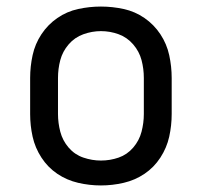

<svg xmlns="http://www.w3.org/2000/svg" viewBox="-20 -558 616 586"><path d="M288 8Q323 8 357.5 0Q392 -8 421 -27.5Q450 -47 469.5 -77Q489 -107 496.5 -141Q504 -175 504 -210V-320Q504 -355 496.5 -389.5Q489 -424 469.5 -453.5Q450 -483 421 -503Q392 -523 357.5 -530.5Q323 -538 288 -538Q253 -538 218.5 -530.5Q184 -523 155 -503Q126 -483 106.5 -453.5Q87 -424 79.5 -389.5Q72 -355 72 -320V-210Q72 -175 79.5 -141Q87 -107 106.5 -77Q126 -47 155 -27.5Q184 -8 218.5 0Q253 8 288 8ZM288 -68Q261 -68 234.5 -77Q208 -86 189.5 -107.5Q171 -129 164 -156Q157 -183 157 -210V-320Q157 -348 164 -374.5Q171 -401 189.5 -422.5Q208 -444 234.5 -453.5Q261 -463 288 -463Q316 -463 342 -453.5Q368 -444 386.5 -422.5Q405 -401 412 -374.5Q419 -348 419 -320V-210Q419 -183 412 -156Q405 -129 386.5 -107.5Q368 -86 342 -77Q316 -68 288 -68Z"/></svg>

Font: Iosevka Sparkle
Style: Regular
Weight: 400
Designer: Belleve Invis
Foundry: Belleve Invis
Version: Version 4.5.0; ttfautohint (v1.8.3)